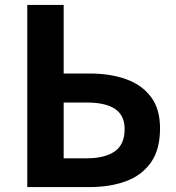

<svg xmlns="http://www.w3.org/2000/svg" viewBox="-20 -761 715 781"><path d="M91 0V-741H239V-462H345Q428 -462 492.5 -439Q557 -416 594 -367Q631 -318 631 -239Q631 -152 593.5 -99.5Q556 -47 491.5 -23.5Q427 0 344 0ZM239 -117H332Q406 -117 446.5 -145Q487 -173 487 -236Q487 -291 448.5 -317.5Q410 -344 332 -344H239Z"/></svg>

Font: Farlight84_Sys_V01
Style: Bold
Weight: 700
Designer: Monotype Design Team, Nadine Chahine and Nizar Qandah
Foundry: Monotype Imaging Inc.
Version: Version 2.004;October 31, 2024;FontCreator 14.0.0.2814 64-bi